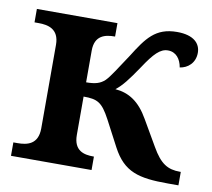

<svg xmlns="http://www.w3.org/2000/svg" viewBox="-65 -616 763 690"><g transform="rotate(10 316.0 -271.0)"><path d="M17 0H311V-49H309C275 -49 237 -57 237 -115V-255C288 -255 305 -246 335 -190L385 -95C428 -14 482 0 589 0H628V-49H625C580 -49 553 -65 521 -121L467 -214C434 -272 395 -297 345 -301C368 -319 387 -343 422 -395C457 -448 479 -471 507 -471C537 -471 554 -448 559 -418C588 -422 614 -444 614 -481C614 -514 590 -542 528 -542C449 -542 419 -498 375 -428C341 -377 321 -344 305 -328C289 -313 271 -307 237 -307V-423C237 -479 276 -487 309 -487H311V-536H17V-487H32C66 -487 107 -479 107 -421V-116C107 -57 67 -49 32 -49H17Z"/></g></svg>

Font: Noto Serif Semi
Style: Regular
Weight: 600
Designer: Monotype Design Team
Foundry: Monotype Imaging Inc.
Version: Version 1.002